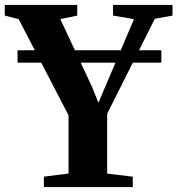

<svg xmlns="http://www.w3.org/2000/svg" viewBox="-38 -763 724 783"><path d="M241.5 -55.5V-293L38 -685L-18.5 -699.5V-743H277V-699.5L208 -685L336.5 -410.5L363.5 -344L391.5 -410L508.5 -685L423 -699.5V-743H665.5V-699.5L593.5 -686.5L399 -299V-55L503.5 -42.5V0H141V-42.5ZM620 -558V-507.5H33.5V-558Z"/></svg>

Font: Merriweather 72pt
Style: Bold
Weight: 700
Version: Version 2.100